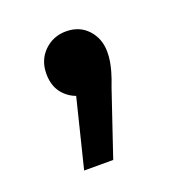

<svg xmlns="http://www.w3.org/2000/svg" viewBox="-67 -187 360 391"><g transform="rotate(-20 113.5 8.5)"><path d="M53 148 103 -54 116 4Q87 4 67.5 -14Q48 -32 48 -63Q48 -93 67.5 -112Q87 -131 115 -131Q144 -131 162 -111.5Q180 -92 180 -63Q180 -53 178.5 -43.5Q177 -34 173.5 -21.5Q170 -9 163 9L116 148Z"/></g></svg>

Font: Montserrat Thin Medium
Style: Regular
Weight: 500
Version: Version 9.000